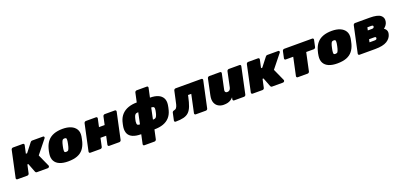

<svg xmlns="http://www.w3.org/2000/svg" viewBox="17 -1852 6640 3183"><g transform="rotate(-20 3337.0 -260.0)"><path d="M17 0Q6 0 -0.5 -8Q-7 -16 -5 -27L95 -493Q97 -504 106.5 -512Q116 -520 127 -520H302Q313 -520 319.5 -512Q326 -504 324 -493L293 -350H315L434 -503Q437 -507 445 -513.5Q453 -520 466 -520H658Q668 -520 673.5 -513Q679 -506 677 -496Q676 -488 669 -481L484 -250L580 -37Q581 -35 581.5 -32Q582 -29 581 -24Q580 -14 571 -7Q562 0 552 0H362Q350 0 343.5 -5Q337 -10 334 -17L273 -175H256L224 -27Q222 -16 212.5 -8Q203 0 192 0Z M910 10Q823 10 763 -15Q703 -40 675.5 -90Q648 -140 658 -213Q661 -236 666 -260.5Q671 -285 678 -307Q699 -381 740.5 -430.5Q782 -480 848 -505Q914 -530 1005 -530Q1087 -530 1147.5 -505Q1208 -480 1238.5 -430.5Q1269 -381 1258 -307Q1254 -285 1249 -260.5Q1244 -236 1238 -213Q1218 -140 1178 -90Q1138 -40 1072.5 -15Q1007 10 910 10ZM934 -150Q963 -150 973.5 -166.5Q984 -183 994 -218Q998 -233 1004 -260Q1010 -287 1012 -302Q1017 -335 1013.5 -352.5Q1010 -370 981 -370Q953 -370 942 -352.5Q931 -335 922 -302Q918 -287 912 -260Q906 -233 904 -218Q899 -183 902.5 -166.5Q906 -150 934 -150Z M1303 0Q1292 0 1285.5 -8Q1279 -16 1281 -27L1381 -493Q1383 -504 1392.5 -512Q1402 -520 1413 -520H1592Q1603 -520 1609.5 -512Q1616 -504 1614 -493L1583 -350H1683L1714 -493Q1716 -504 1725.5 -512Q1735 -520 1746 -520H1925Q1936 -520 1942.5 -512Q1949 -504 1947 -493L1847 -27Q1845 -16 1835.5 -8Q1826 0 1815 0H1636Q1625 0 1618.5 -8Q1612 -16 1614 -27L1646 -175H1546L1514 -27Q1512 -16 1502.5 -8Q1493 0 1482 0Z M2187 190Q2176 190 2170 182Q2164 174 2166 163L2201 0Q2112 0 2055.5 -24Q1999 -48 1976 -95.5Q1953 -143 1962 -213Q1966 -236 1970.5 -260Q1975 -284 1982 -307Q2002 -377 2047 -424.5Q2092 -472 2159 -496Q2226 -520 2311 -520L2346 -683Q2348 -694 2358 -702Q2368 -710 2379 -710H2558Q2569 -710 2575 -702Q2581 -694 2579 -683L2544 -520Q2628 -520 2684.5 -496Q2741 -472 2767 -424.5Q2793 -377 2783 -307Q2779 -284 2774.5 -260Q2770 -236 2763 -213Q2744 -143 2701 -95.5Q2658 -48 2591.5 -24Q2525 0 2434 0L2399 163Q2397 174 2387 182Q2377 190 2366 190ZM2237 -160 2279 -360Q2242 -360 2225.5 -344Q2209 -328 2200 -292Q2196 -279 2192 -259Q2188 -239 2186 -228Q2182 -188 2192 -174Q2202 -160 2237 -160ZM2466 -160Q2504 -160 2519 -175Q2534 -190 2545 -228Q2548 -239 2552.5 -259Q2557 -279 2559 -292Q2566 -330 2554.5 -345Q2543 -360 2508 -360Z M2809 0Q2798 0 2791.5 -8Q2785 -16 2787 -27L2815 -158Q2821 -180 2848 -185Q2876 -190 2890.5 -210Q2905 -230 2913.5 -263.5Q2922 -297 2931 -341L2964 -493Q2966 -504 2975.5 -512Q2985 -520 2996 -520H3452Q3463 -520 3469.5 -512Q3476 -504 3474 -493L3374 -27Q3372 -16 3362.5 -8Q3353 0 3342 0H3163Q3152 0 3145.5 -8Q3139 -16 3141 -27L3209 -345H3152L3146 -316Q3126 -222 3102.5 -160Q3079 -98 3043.5 -63.5Q3008 -29 2951.5 -14.5Q2895 0 2809 0Z M3654 10Q3604 10 3562 -14Q3520 -38 3501 -88Q3482 -138 3499 -217L3557 -493Q3559 -504 3569 -512Q3579 -520 3590 -520H3781Q3792 -520 3798 -512Q3804 -504 3802 -493L3745 -224Q3741 -206 3744 -194Q3747 -182 3757 -175.5Q3767 -169 3783 -169Q3807 -169 3823 -183Q3839 -197 3845 -224L3902 -493Q3904 -504 3914 -512Q3924 -520 3935 -520H4125Q4136 -520 4142 -512Q4148 -504 4146 -493L4047 -27Q4045 -16 4035.5 -8Q4026 0 4015 0H3840Q3829 0 3822.5 -8Q3816 -16 3818 -27L3825 -60Q3804 -36 3779.5 -20.5Q3755 -5 3725 2.5Q3695 10 3654 10Z M4166 0Q4155 0 4148.5 -8Q4142 -16 4144 -27L4244 -493Q4246 -504 4255.5 -512Q4265 -520 4276 -520H4451Q4462 -520 4468.5 -512Q4475 -504 4473 -493L4442 -350H4464L4583 -503Q4586 -507 4594 -513.5Q4602 -520 4615 -520H4807Q4817 -520 4822.5 -513Q4828 -506 4826 -496Q4825 -488 4818 -481L4633 -250L4729 -37Q4730 -35 4730.5 -32Q4731 -29 4730 -24Q4729 -14 4720 -7Q4711 0 4701 0H4511Q4499 0 4492.5 -5Q4486 -10 4483 -17L4422 -175H4405L4373 -27Q4371 -16 4361.5 -8Q4352 0 4341 0Z M4962 0Q4951 0 4944.5 -8Q4938 -16 4940 -27L5008 -345H4875Q4864 -345 4858 -353Q4852 -361 4854 -372L4880 -493Q4882 -504 4891.5 -512Q4901 -520 4912 -520H5407Q5418 -520 5424.5 -512Q5431 -504 5429 -493L5403 -372Q5401 -361 5391 -353Q5381 -345 5370 -345H5237L5169 -27Q5167 -16 5157.5 -8Q5148 0 5137 0Z M5659 10Q5572 10 5512 -15Q5452 -40 5424.5 -90Q5397 -140 5407 -213Q5410 -236 5415 -260.5Q5420 -285 5427 -307Q5448 -381 5489.5 -430.5Q5531 -480 5597 -505Q5663 -530 5754 -530Q5836 -530 5896.5 -505Q5957 -480 5987.5 -430.5Q6018 -381 6007 -307Q6003 -285 5998 -260.5Q5993 -236 5987 -213Q5967 -140 5927 -90Q5887 -40 5821.5 -15Q5756 10 5659 10ZM5683 -150Q5712 -150 5722.5 -166.5Q5733 -183 5743 -218Q5747 -233 5753 -260Q5759 -287 5761 -302Q5766 -335 5762.5 -352.5Q5759 -370 5730 -370Q5702 -370 5691 -352.5Q5680 -335 5671 -302Q5667 -287 5661 -260Q5655 -233 5653 -218Q5648 -183 5651.5 -166.5Q5655 -150 5683 -150Z M6052 0Q6041 0 6034.5 -8Q6028 -16 6030 -27L6130 -493Q6132 -504 6141.5 -512Q6151 -520 6162 -520H6419Q6559 -520 6611 -478Q6663 -436 6647 -364Q6640 -332 6621.5 -308Q6603 -284 6580 -267Q6598 -255 6609.5 -240Q6621 -225 6625.5 -205.5Q6630 -186 6624 -159Q6608 -87 6538.5 -43.5Q6469 0 6329 0ZM6278 -137H6368Q6385 -137 6395.5 -142Q6406 -147 6409 -162Q6412 -177 6404 -182.5Q6396 -188 6379 -188H6289ZM6319 -332H6389Q6407 -332 6417 -337Q6427 -342 6431 -357Q6434 -372 6425.5 -377.5Q6417 -383 6400 -383H6330Z"/></g></svg>

Font: Rubik Black
Style: Italic
Weight: 900
Italic angle: -12°
Designer: Hubert and Fischer
Foundry: Hubert and Fischer
Version: Version 2.300;gftools[0.9.30]